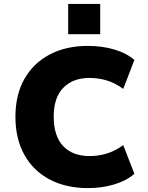

<svg xmlns="http://www.w3.org/2000/svg" viewBox="-20 -951 757 983"><path d="M430 12Q318 12 234.5 -32Q151 -76 105 -158Q59 -240 59 -353Q59 -466 105 -547Q151 -628 234.5 -672Q318 -716 430 -716Q503 -716 565.5 -697.5Q628 -679 668 -644L611 -496Q568 -527 525.5 -539.5Q483 -552 438 -552Q354 -552 304.5 -502Q255 -452 255 -354Q255 -254 303.5 -203Q352 -152 438 -152Q483 -152 525.5 -164.5Q568 -177 611 -208L668 -61Q628 -26 565.5 -7Q503 12 430 12ZM329 -776V-931H493V-776Z"/></svg>

Font: Nunito Sans 8pt Black
Style: Regular
Weight: 900
Version: Version 3.101;gftools[0.9.27]